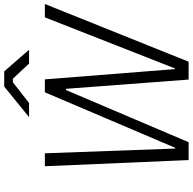

<svg xmlns="http://www.w3.org/2000/svg" viewBox="-22 -916 938 935"><g transform="rotate(-90 447.5 -449.0)"><path d="M135 0H222L476 -597H482L527 0H614L895 -700H830L581 -66H578L528 -700H465L195 -66H191L168 -700H105ZM344 -777H413L514 -856H531L605 -777H672L567 -898H493Z"/></g></svg>

Font: Fixel Text 20240404 Light
Style: Italic
Weight: 300
Width: 4
Italic angle: -10°
Designer: AlfaBravo + MacPaw
Foundry: Kyrylo Tkachov, Marchela Mozhyna, Serhii Makarenko, Maria Weinstein, Zakhar Kryvoshyya
Version: Version 1.211;Glyphs 3.2 (3225)